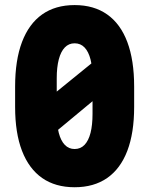

<svg xmlns="http://www.w3.org/2000/svg" viewBox="-20 -748 602 775"><path d="M281.2 7.8Q203.6 7.8 150.1 -29.5Q96.7 -66.9 68.8 -139.2Q41 -211.4 41 -316.4V-398.4Q41 -504.9 68.8 -578.4Q96.7 -651.9 150.1 -689.7Q203.6 -727.5 281.2 -727.5Q358.9 -727.5 412.6 -689.7Q466.3 -651.9 493.9 -578.4Q521.5 -504.9 521.5 -398.4V-316.4Q521.5 -211.4 493.9 -139.2Q466.3 -66.9 412.6 -29.5Q358.9 7.8 281.2 7.8ZM281.2 -146.5Q305.2 -146.5 321.3 -163.3Q337.4 -180.2 345.5 -211.9Q353.5 -243.7 353.5 -288.1V-431.6Q353.5 -476.1 345.5 -507.8Q337.4 -539.6 321.3 -556.4Q305.2 -573.2 281.2 -573.2Q257.8 -573.2 241.7 -556.6Q225.6 -540 217.3 -508.3Q209 -476.6 209 -431.6V-288.1Q209 -243.2 217.3 -211.4Q225.6 -179.7 241.7 -163.1Q257.8 -146.5 281.2 -146.5ZM167 -184.6 101.6 -291 398.4 -532.2 460.9 -428.7Z"/></svg>

Font: Reddit Mono Black
Style: Regular
Weight: 900
Monospace: yes
Designer: Stephen Hutchings
Foundry: Reddit
Version: Version 1.014